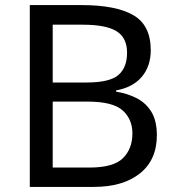

<svg xmlns="http://www.w3.org/2000/svg" viewBox="-20 -734 690 754"><path d="M301 -714Q435 -714 503.5 -674.5Q572 -635 572 -537Q572 -474 537 -432.5Q502 -391 436 -379V-374Q481 -367 517.5 -348Q554 -329 575 -294Q596 -259 596 -203Q596 -106 529.5 -53Q463 0 348 0H97V-714ZM319 -410Q411 -410 445 -439.5Q479 -469 479 -527Q479 -586 437.5 -611.5Q396 -637 305 -637H187V-410ZM187 -335V-76H331Q426 -76 463 -113Q500 -150 500 -210Q500 -266 461.5 -300.5Q423 -335 324 -335Z"/></svg>

Font: Noto Sans Tai Viet
Style: Regular
Weight: 400
Designer: Monotype Design Team
Foundry: Monotype Imaging Inc.
Version: Version 2.003; ttfautohint (v1.8.4.7-5d5b)